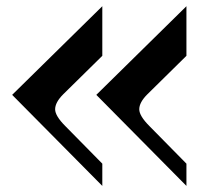

<svg xmlns="http://www.w3.org/2000/svg" viewBox="-20 -696 665 624"><path d="M312.5 -91.8 19.5 -387.7 312.5 -675.8V-514.6L185.5 -389.6Q159.2 -363.3 159.2 -340.8Q159.2 -319.3 192.4 -286.1L312.5 -164.1ZM585.9 -91.8 293 -387.7 585.9 -675.8V-514.6L459 -389.6Q432.6 -363.3 432.6 -340.8Q432.6 -319.3 465.8 -286.1L585.9 -164.1Z"/></svg>

Font: spinweradBold
Style: Regular
Weight: 700
Width: 7
Version: Version 0.3 ; ttfautohint (v1.2) -l 8 -r 50 -G 200 -x 14 -D 